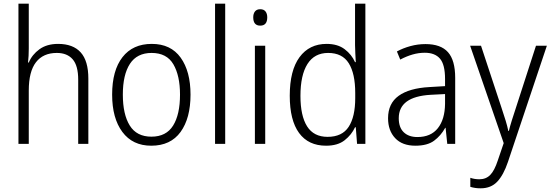

<svg xmlns="http://www.w3.org/2000/svg" viewBox="-20 -780 2987 1041"><path d="M136 -517Q136 -496 135 -478Q134 -460 132 -441H136Q154 -484 194 -513Q234 -542 295 -542Q376 -542 417.5 -496Q459 -450 459 -354V0H404V-348Q404 -424 374 -458.5Q344 -493 288 -493Q214 -493 175 -442.5Q136 -392 136 -289V0H80V-760H136Z M1013 -267Q1013 -139 959 -64.5Q905 10 800 10Q699 10 643.5 -64.5Q588 -139 588 -267Q588 -398 644 -470Q700 -542 803 -542Q906 -542 959.5 -467.5Q1013 -393 1013 -267ZM646 -267Q646 -160 683.5 -99.5Q721 -39 801 -39Q881 -39 918.5 -99Q956 -159 956 -267Q956 -370 920 -431.5Q884 -493 802 -493Q723 -493 684.5 -434Q646 -375 646 -267Z M1201 0H1146V-760H1201Z M1391 -730Q1410 -730 1419.5 -718Q1429 -706 1429 -686Q1429 -641 1391 -641Q1353 -641 1353 -686Q1353 -706 1362.5 -718Q1372 -730 1391 -730ZM1418 -532V0H1362V-532Z M1748 10Q1652 10 1601.5 -59Q1551 -128 1551 -261Q1551 -398 1604 -470Q1657 -542 1751 -542Q1811 -542 1849 -513Q1887 -484 1905 -443H1909Q1908 -466 1906.5 -490.5Q1905 -515 1905 -535V-760H1961V0H1916L1909 -90H1905Q1886 -49 1848.5 -19.5Q1811 10 1748 10ZM1756 -38Q1835 -38 1870.5 -92.5Q1906 -147 1906 -248V-276Q1906 -381 1871 -437Q1836 -493 1759 -493Q1685 -493 1647 -433Q1609 -373 1609 -260Q1609 -152 1645 -95Q1681 -38 1756 -38Z M2287 -541Q2370 -541 2409 -497Q2448 -453 2448 -358V0H2405L2396 -87H2394Q2370 -44 2333.5 -17Q2297 10 2232 10Q2161 10 2122.5 -31Q2084 -72 2084 -139Q2084 -219 2141.5 -260.5Q2199 -302 2309 -308L2393 -313V-352Q2393 -430 2365.5 -462Q2338 -494 2283 -494Q2250 -494 2217 -484.5Q2184 -475 2150 -457L2132 -501Q2165 -519 2205 -530Q2245 -541 2287 -541ZM2315 -266Q2142 -256 2142 -139Q2142 -89 2169 -63Q2196 -37 2243 -37Q2316 -37 2354 -85Q2392 -133 2393 -217V-270Z M2529 -532H2588L2699 -196Q2713 -154 2722 -124.5Q2731 -95 2736 -70H2739Q2745 -95 2755 -127Q2765 -159 2777 -195L2886 -532H2945L2734 98Q2710 169 2676 205Q2642 241 2586 241Q2570 241 2556.5 239Q2543 237 2530 233V184Q2541 188 2553.5 190Q2566 192 2579 192Q2615 192 2638 168.5Q2661 145 2679 90L2711 -4Z"/></svg>

Font: Noto Sans Myanmar UI SemiCondensed Light
Style: Regular
Weight: 300
Width: 4
Designer: Monotype Design Team
Foundry: Monotype Imaging Inc.
Version: Version 2.103; ttfautohint (v1.8.4.7-5d5b)